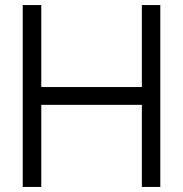

<svg xmlns="http://www.w3.org/2000/svg" viewBox="-20 -740 724 760"><path d="M70 0H143.5V-325H541.5V0H614.5V-720H541.5V-395.5H143.5V-720H70Z"/></svg>

Font: Eudonet
Style: Regular
Weight: 400
Designer: Mikhail Sharanda
Foundry: Mikhail Sharanda
Version: Version 4.503;Glyphs 3.1.2 (3151)